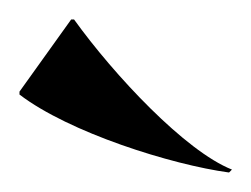

<svg xmlns="http://www.w3.org/2000/svg" viewBox="-20 -804 258 197"><path d="M56 -784H53L0 -710V-707C51 -668 156 -635 215 -627L218 -630C170 -649 97 -727 56 -784Z"/></svg>

Font: Beautique Display Medium
Style: Bold
Weight: 900
Designer: Nhat-Quang Ngo
Version: Version 1.100;Glyphs 3.2.3 (3260)